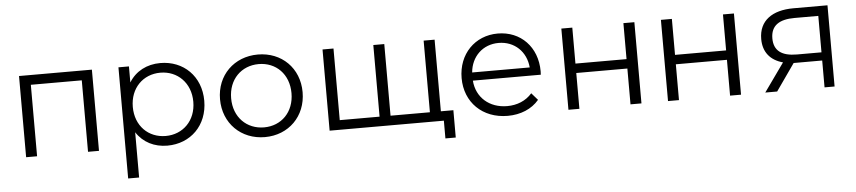

<svg xmlns="http://www.w3.org/2000/svg" viewBox="-43 -787 5525 1239"><g transform="rotate(-5 2719.5 -168.0)"><path d="M101 -526V0H172V-463H502V0H573V-526Z M1016 -530C929 -530 856 -492 813 -422V-526H745V194H816V-99C860 -31 932 5 1016 5C1166 5 1278 -103 1278 -263C1278 -422 1166 -530 1016 -530ZM1011 -58C899 -58 815 -140 815 -263C815 -385 899 -468 1011 -468C1122 -468 1207 -385 1207 -263C1207 -140 1122 -58 1011 -58Z M1648 5C1802 5 1915 -107 1915 -263C1915 -419 1802 -530 1648 -530C1494 -530 1380 -419 1380 -263C1380 -107 1494 5 1648 5ZM1648 -58C1536 -58 1452 -140 1452 -263C1452 -386 1536 -468 1648 -468C1760 -468 1843 -386 1843 -263C1843 -140 1760 -58 1648 -58Z M2793 -62V-526H2722V-62H2467V-526H2396V-62H2138V-526H2067V0H2807V115H2874V-62Z M3457 -263C3457 -421 3350 -530 3202 -530C3054 -530 2945 -419 2945 -263C2945 -107 3057 5 3221 5C3304 5 3377 -25 3424 -81L3384 -127C3344 -81 3287 -58 3223 -58C3108 -58 3024 -131 3016 -241H3456C3456 -249 3457 -257 3457 -263ZM3202 -469C3305 -469 3380 -397 3389 -294H3016C3025 -397 3100 -469 3202 -469Z M3614 0H3685V-232H4016V0H4087V-526H4016V-293H3685V-526H3614Z M4259 0H4330V-232H4661V0H4732V-526H4661V-293H4330V-526H4259Z M5117 -526C4981 -526 4893 -466 4893 -346C4893 -261 4939 -206 5020 -184L4889 0H4966L5088 -174H5273V0H5338V-526ZM4965 -344C4965 -428 5021 -463 5119 -463H5273V-227H5114C5016 -227 4965 -264 4965 -344Z"/></g></svg>

Font: Talent
Style: Regular
Weight: 400
Designer: Mike Powis
Version: Version 1.001;hotconv 1.0.109;makeotfexe 2.5.65596